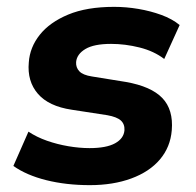

<svg xmlns="http://www.w3.org/2000/svg" viewBox="-20 -529 572 560"><path d="M242 11Q173 11 115 -3.5Q57 -18 19 -45L63 -145Q87 -129 117 -118.5Q147 -108 179.5 -102.5Q212 -97 241 -97Q290 -97 315.5 -111Q341 -125 343 -149Q344 -167 332.5 -177.5Q321 -188 293 -193L189 -209Q122 -219 90.5 -255.5Q59 -292 64 -347Q67 -391 96 -427.5Q125 -464 179 -486.5Q233 -509 313 -509Q348 -509 383.5 -503Q419 -497 450.5 -485.5Q482 -474 504 -456L459 -357Q429 -380 387 -390.5Q345 -401 304 -401Q254 -401 229 -386Q204 -371 202 -348Q201 -332 211.5 -321Q222 -310 248 -306L347 -290Q421 -277 453.5 -243Q486 -209 481 -149Q477 -100 446.5 -64Q416 -28 363 -8.5Q310 11 242 11Z"/></svg>

Font: Nunito Sans 9pt ExtraBold
Style: Italic
Weight: 800
Italic angle: -9°
Version: Version 3.101;gftools[0.9.27]